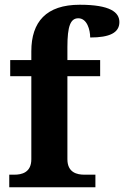

<svg xmlns="http://www.w3.org/2000/svg" viewBox="-20 -789 523 809"><path d="M19 0H382V-53H335C306 -53 264 -61 264 -118V-468H402V-536H264V-591C264 -679 277 -712 310 -712C347 -712 360 -663 360 -631C442 -631 483 -651 483 -696C483 -737 445 -769 316 -769C175 -769 112 -697 112 -573V-536H23V-468H112V-118C112 -61 70 -53 41 -53H19Z"/></svg>

Font: Noto Serif Test
Style: Bold
Weight: 700
Version: Version 1.000